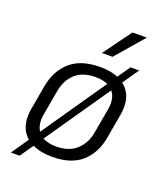

<svg xmlns="http://www.w3.org/2000/svg" viewBox="-139 -785 796 936"><g transform="rotate(20 259.0 -316.5)"><path d="M472 -337Q472 -320 469 -300L446 -170Q432 -87 377.5 -38Q323 11 225 11Q164 11 122 -9L74 60H29L90 -29Q46 -67 46 -134Q46 -152 49 -170L72 -300Q87 -384 142.5 -432.5Q198 -481 297 -481Q350 -481 390 -465L435 -530H480L422 -446Q472 -408 472 -337ZM113 -139Q113 -107 128 -84L356 -415Q330 -427 292 -427Q225 -427 187 -392Q149 -357 139 -300L116 -170Q113 -155 113 -139ZM405 -329Q405 -368 385 -392L155 -58Q185 -43 225 -43Q292 -43 330.5 -78.5Q369 -114 379 -170L402 -300Q405 -315 405 -329ZM386 -693H460L335 -548H280Z"/></g></svg>

Font: KoHo
Style: Italic
Weight: 400
Italic angle: -10°
Designer: Cadson Demak & Katatrad Team
Foundry: Cadson Demak Co.,Ltd.
Version: Version 1.000